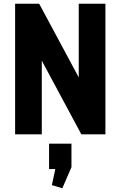

<svg xmlns="http://www.w3.org/2000/svg" viewBox="-20 -720 646 1029"><path d="M545 -700V0H416L133 -527H204V0H61V-700H190L473 -173H402V-700ZM363 50V176L314 289L258 272L294 104L356 186H243V50Z"/></svg>

Font: Pathway Extreme Condensed
Style: Bold
Weight: 700
Width: 3
Version: Version 1.001;gftools[0.9.26]